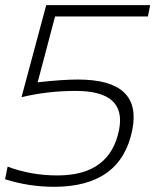

<svg xmlns="http://www.w3.org/2000/svg" viewBox="-28 -718 607 743"><path d="M150.9 -698.2H553.2L544.4 -654.3H185.1L117.7 -399.4Q210.9 -410.2 273.9 -410.2Q522.9 -410.2 483.9 -214.8Q439.9 4.9 181.2 4.9Q83.5 4.9 -8.3 -24.4L1.5 -73.2Q92.3 -39.1 194.8 -39.1Q397.5 -39.1 432.6 -214.8Q462.9 -366.2 265.1 -366.2Q155.3 -366.2 55.2 -341.8Z"/></svg>

Font: Sansation Light
Style: Light Italic
Weight: 300
Designer: Bernd Montag
Version: Version 1.301